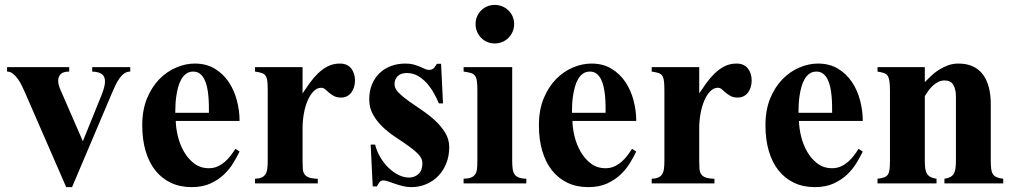

<svg xmlns="http://www.w3.org/2000/svg" viewBox="-20 -748 4142 783"><path d="M511.2 -456.1Q497.6 -456.1 486.8 -448.5Q476.1 -440.9 467 -428.2Q458 -415.5 450 -398.7Q441.9 -381.8 434.1 -362.8L273.9 15.1H250L83 -368.2Q77.6 -379.9 70.6 -395.3Q63.5 -410.6 54.2 -424.1Q44.9 -437.5 33.7 -446.8Q22.5 -456.1 8.8 -456.1V-474.1H262.2V-456.1Q236.8 -456.1 227.1 -445.3Q217.3 -434.6 217.3 -418.9Q217.3 -410.2 219.7 -400.9Q222.2 -391.6 226.1 -382.8L317.9 -171.9L394 -359.9Q408.2 -395 408.2 -416Q408.2 -435.5 396 -445.3Q383.8 -455.1 356 -456.1V-474.1H511.2Z M957 -129.9Q946.8 -108.9 931.6 -83.7Q916.5 -58.6 893.6 -36.6Q870.6 -14.6 838.4 0.2Q806.2 15.1 761.2 15.1Q713.9 15.1 676.5 -2.7Q639.2 -20.5 613.3 -53.2Q587.4 -85.9 573.7 -132.6Q560.1 -179.2 560.1 -236.8Q560.1 -299.8 579.6 -346.9Q599.1 -394 630.1 -425.5Q661.1 -457 699.2 -472.9Q737.3 -488.8 773.9 -488.8Q821.3 -488.8 855.7 -468Q890.1 -447.3 912.6 -413.8Q935.1 -380.4 946 -338.6Q957 -296.9 957 -254.9H696.8Q697.3 -225.1 705.6 -191.4Q713.9 -157.7 730.5 -128.9Q747.1 -100.1 772.2 -81.1Q797.4 -62 832 -62Q851.6 -62 867.7 -69.3Q883.8 -76.7 897 -88.1Q910.2 -99.6 920.7 -113.5Q931.2 -127.4 939.9 -141.1ZM832 -288.1Q832 -302.2 831.8 -320.1Q831.5 -337.9 829.8 -356.7Q828.1 -375.5 824.2 -393.3Q820.3 -411.1 813.2 -425Q806.2 -439 795.2 -447.5Q784.2 -456.1 768.1 -456.1Q751.5 -456.1 739.5 -447.5Q727.5 -439 719.5 -424.8Q711.4 -410.6 706.5 -392.6Q701.7 -374.5 699 -356Q696.3 -337.4 695.6 -319.6Q694.8 -301.8 694.8 -288.1Z M1213.9 -474.1V-367.2Q1227.5 -387.7 1242.9 -409.2Q1258.3 -430.7 1276.6 -448.5Q1294.9 -466.3 1316.9 -477.5Q1338.9 -488.8 1365.7 -488.8Q1396.5 -488.8 1412.1 -469Q1427.7 -449.2 1427.7 -419.9Q1427.7 -405.3 1423.8 -392.6Q1419.9 -379.9 1412.6 -370.4Q1405.3 -360.8 1394.8 -355.5Q1384.3 -350.1 1371.1 -350.1Q1353.5 -350.1 1341.8 -356.4Q1330.1 -362.8 1321.8 -370.1Q1313.5 -377.4 1306.2 -383.8Q1298.8 -390.1 1290 -390.1Q1272.5 -390.1 1258.3 -375.2Q1244.1 -360.4 1234.1 -336.7Q1224.1 -313 1219 -283.7Q1213.9 -254.4 1213.9 -226.1V-92.8Q1213.9 -73.7 1214.8 -60.1Q1215.8 -46.4 1221.7 -37.6Q1227.5 -28.8 1240 -24.2Q1252.4 -19.5 1275.9 -19V0H1020V-19Q1036.6 -19.5 1046.9 -24.2Q1057.1 -28.8 1062.7 -37.6Q1068.4 -46.4 1070.1 -60.1Q1071.8 -73.7 1071.8 -92.8V-377Q1071.8 -400.9 1070.3 -415.5Q1068.8 -430.2 1063.5 -438.5Q1058.1 -446.8 1047.9 -450.2Q1037.6 -453.6 1020 -456.1V-474.1Z M1778.8 -487.8 1786.6 -326.2H1770Q1762.7 -343.3 1751.2 -364.7Q1739.7 -386.2 1723.6 -405.3Q1707.5 -424.3 1686.3 -437.3Q1665 -450.2 1638.7 -450.2Q1615.2 -450.2 1602.1 -437.5Q1588.9 -424.8 1588.9 -404.8Q1588.9 -387.2 1605.5 -370.4Q1622.1 -353.5 1646.7 -335.9Q1671.4 -318.4 1700.4 -298.8Q1729.5 -279.3 1754.2 -256.6Q1778.8 -233.9 1795.4 -207Q1812 -180.2 1812 -147.9Q1812 -112.3 1800.3 -82.5Q1788.6 -52.7 1767.8 -31Q1747.1 -9.3 1718.5 2.9Q1689.9 15.1 1656.7 15.1Q1639.6 15.1 1623 11Q1606.4 6.8 1591.3 1.7Q1576.2 -3.4 1564 -7.8Q1551.8 -12.2 1543.9 -12.2Q1533.2 -12.2 1527.3 -4.6Q1521.5 2.9 1517.1 12.2H1500L1491.7 -158.2H1509.8Q1516.1 -132.3 1530.3 -107.9Q1544.4 -83.5 1563.2 -64.9Q1582 -46.4 1604 -35.2Q1626 -23.9 1647.9 -23.9Q1670.4 -23.9 1686.5 -38.3Q1702.6 -52.7 1702.6 -82Q1702.6 -101.6 1686.5 -118.4Q1670.4 -135.3 1646.5 -152.3Q1622.6 -169.4 1594.2 -188Q1565.9 -206.5 1542 -229Q1518.1 -251.5 1502 -279.3Q1485.8 -307.1 1485.8 -342.8Q1485.8 -377 1497.1 -404.1Q1508.3 -431.2 1528.1 -450Q1547.9 -468.8 1574.7 -478.8Q1601.6 -488.8 1632.8 -488.8Q1652.8 -488.8 1667.5 -484.6Q1682.1 -480.5 1693.1 -475.8Q1704.1 -471.2 1712.6 -467Q1721.2 -462.9 1729 -462.9Q1743.2 -462.9 1750.2 -471.2Q1757.3 -479.5 1761.7 -487.8Z M2076.7 -649.9Q2076.7 -633.3 2070.6 -618.9Q2064.5 -604.5 2053.7 -593.8Q2043 -583 2028.6 -576.9Q2014.2 -570.8 1997.6 -570.8Q1981 -570.8 1966.8 -576.9Q1952.6 -583 1942.1 -593.8Q1931.6 -604.5 1925.5 -618.9Q1919.4 -633.3 1919.4 -649.9Q1919.4 -666.5 1925.5 -680.7Q1931.6 -694.8 1942.1 -705.3Q1952.6 -715.8 1966.8 -721.9Q1981 -728 1997.6 -728Q2014.2 -728 2028.6 -721.9Q2043 -715.8 2053.7 -705.3Q2064.5 -694.8 2070.6 -680.7Q2076.7 -666.5 2076.7 -649.9ZM1870.6 0V-19Q1890.1 -19.5 1901.4 -24.2Q1912.6 -28.8 1918.2 -37.6Q1923.8 -46.4 1925.3 -60.1Q1926.8 -73.7 1926.8 -92.8V-377Q1926.8 -400.9 1925 -415.5Q1923.3 -430.2 1917.5 -438.5Q1911.6 -446.8 1900.4 -450.2Q1889.2 -453.6 1870.6 -456.1V-474.1H2068.8V-92.8Q2068.8 -73.7 2070.6 -60.1Q2072.3 -46.4 2078.1 -37.6Q2084 -28.8 2095.5 -24.2Q2106.9 -19.5 2126.5 -19V0Z M2574.7 -129.9Q2564.5 -108.9 2549.3 -83.7Q2534.2 -58.6 2511.2 -36.6Q2488.3 -14.6 2456.1 0.2Q2423.8 15.1 2378.9 15.1Q2331.5 15.1 2294.2 -2.7Q2256.8 -20.5 2231 -53.2Q2205.1 -85.9 2191.4 -132.6Q2177.7 -179.2 2177.7 -236.8Q2177.7 -299.8 2197.3 -346.9Q2216.8 -394 2247.8 -425.5Q2278.8 -457 2316.9 -472.9Q2355 -488.8 2391.6 -488.8Q2439 -488.8 2473.4 -468Q2507.8 -447.3 2530.3 -413.8Q2552.7 -380.4 2563.7 -338.6Q2574.7 -296.9 2574.7 -254.9H2314.5Q2314.9 -225.1 2323.2 -191.4Q2331.5 -157.7 2348.1 -128.9Q2364.7 -100.1 2389.9 -81.1Q2415 -62 2449.7 -62Q2469.2 -62 2485.4 -69.3Q2501.5 -76.7 2514.6 -88.1Q2527.8 -99.6 2538.3 -113.5Q2548.8 -127.4 2557.6 -141.1ZM2449.7 -288.1Q2449.7 -302.2 2449.5 -320.1Q2449.2 -337.9 2447.5 -356.7Q2445.8 -375.5 2441.9 -393.3Q2438 -411.1 2430.9 -425Q2423.8 -439 2412.8 -447.5Q2401.9 -456.1 2385.7 -456.1Q2369.1 -456.1 2357.2 -447.5Q2345.2 -439 2337.2 -424.8Q2329.1 -410.6 2324.2 -392.6Q2319.3 -374.5 2316.7 -356Q2314 -337.4 2313.2 -319.6Q2312.5 -301.8 2312.5 -288.1Z M2831.5 -474.1V-367.2Q2845.2 -387.7 2860.6 -409.2Q2876 -430.7 2894.3 -448.5Q2912.6 -466.3 2934.6 -477.5Q2956.5 -488.8 2983.4 -488.8Q3014.2 -488.8 3029.8 -469Q3045.4 -449.2 3045.4 -419.9Q3045.4 -405.3 3041.5 -392.6Q3037.6 -379.9 3030.3 -370.4Q3022.9 -360.8 3012.5 -355.5Q3002 -350.1 2988.8 -350.1Q2971.2 -350.1 2959.5 -356.4Q2947.8 -362.8 2939.5 -370.1Q2931.2 -377.4 2923.8 -383.8Q2916.5 -390.1 2907.7 -390.1Q2890.1 -390.1 2876 -375.2Q2861.8 -360.4 2851.8 -336.7Q2841.8 -313 2836.7 -283.7Q2831.5 -254.4 2831.5 -226.1V-92.8Q2831.5 -73.7 2832.5 -60.1Q2833.5 -46.4 2839.4 -37.6Q2845.2 -28.8 2857.7 -24.2Q2870.1 -19.5 2893.6 -19V0H2637.7V-19Q2654.3 -19.5 2664.6 -24.2Q2674.8 -28.8 2680.4 -37.6Q2686 -46.4 2687.7 -60.1Q2689.5 -73.7 2689.5 -92.8V-377Q2689.5 -400.9 2688 -415.5Q2686.5 -430.2 2681.2 -438.5Q2675.8 -446.8 2665.5 -450.2Q2655.3 -453.6 2637.7 -456.1V-474.1Z M3498.5 -129.9Q3488.3 -108.9 3473.1 -83.7Q3458 -58.6 3435.1 -36.6Q3412.1 -14.6 3379.9 0.2Q3347.7 15.1 3302.7 15.1Q3255.4 15.1 3218 -2.7Q3180.7 -20.5 3154.8 -53.2Q3128.9 -85.9 3115.2 -132.6Q3101.6 -179.2 3101.6 -236.8Q3101.6 -299.8 3121.1 -346.9Q3140.6 -394 3171.6 -425.5Q3202.6 -457 3240.7 -472.9Q3278.8 -488.8 3315.4 -488.8Q3362.8 -488.8 3397.2 -468Q3431.6 -447.3 3454.1 -413.8Q3476.6 -380.4 3487.5 -338.6Q3498.5 -296.9 3498.5 -254.9H3238.3Q3238.8 -225.1 3247.1 -191.4Q3255.4 -157.7 3272 -128.9Q3288.6 -100.1 3313.7 -81.1Q3338.9 -62 3373.5 -62Q3393.1 -62 3409.2 -69.3Q3425.3 -76.7 3438.5 -88.1Q3451.7 -99.6 3462.2 -113.5Q3472.7 -127.4 3481.4 -141.1ZM3373.5 -288.1Q3373.5 -302.2 3373.3 -320.1Q3373 -337.9 3371.3 -356.7Q3369.6 -375.5 3365.7 -393.3Q3361.8 -411.1 3354.7 -425Q3347.7 -439 3336.7 -447.5Q3325.7 -456.1 3309.6 -456.1Q3293 -456.1 3281 -447.5Q3269 -439 3261 -424.8Q3252.9 -410.6 3248 -392.6Q3243.2 -374.5 3240.5 -356Q3237.8 -337.4 3237.1 -319.6Q3236.3 -301.8 3236.3 -288.1Z M3831.5 0V-19Q3845.7 -21 3855 -25.9Q3864.3 -30.8 3869.4 -39.1Q3874.5 -47.4 3876.5 -60.5Q3878.4 -73.7 3878.4 -92.8V-354Q3878.4 -383.3 3867.9 -401.6Q3857.4 -419.9 3832.5 -419.9Q3818.4 -419.9 3806.6 -414.1Q3794.9 -408.2 3784.9 -399.2Q3774.9 -390.1 3766.6 -378.7Q3758.3 -367.2 3751.5 -356V-92.8Q3751.5 -73.7 3753.4 -60.5Q3755.4 -47.4 3760.7 -39.1Q3766.1 -30.8 3775.4 -25.9Q3784.7 -21 3799.3 -19V0H3558.6V-19Q3575.2 -21 3585.4 -24.7Q3595.7 -28.3 3600.8 -36.1Q3606 -43.9 3607.7 -57.6Q3609.4 -71.3 3609.4 -92.8V-377Q3609.4 -400.9 3607.4 -415.5Q3605.5 -430.2 3600.1 -438.5Q3594.7 -446.8 3584.7 -450.2Q3574.7 -453.6 3558.6 -456.1V-474.1H3751.5V-413.1Q3762.7 -424.8 3776.9 -438.2Q3791 -451.7 3808.3 -462.9Q3825.7 -474.1 3845.7 -481.4Q3865.7 -488.8 3888.7 -488.8Q3922.4 -488.8 3947.3 -477.3Q3972.2 -465.8 3988.3 -444.3Q4004.4 -422.9 4012.5 -392.3Q4020.5 -361.8 4020.5 -324.2V-92.8Q4020.5 -73.7 4022 -60.5Q4023.4 -47.4 4028.6 -38.8Q4033.7 -30.3 4043.9 -25.6Q4054.2 -21 4071.3 -19V0Z"/></svg>

Font: Tai Heritage Pro
Style: Bold
Weight: 700
Designer: Faah Baccam, Walt Agee, Victor Gaultney, Annie Olsen, Eric Hays
Foundry: SIL International
Version: Version 2.600